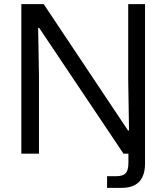

<svg xmlns="http://www.w3.org/2000/svg" viewBox="-20 -749 811 936"><path d="M84 0V-729H193L604 -113H609L605 -360V-729H687V0H582L171 -613H166L170 -379V0ZM502 167V110H546Q579 110 592.5 95.5Q606 81 606 45V-5H687V51Q687 86 675 112.5Q663 139 637.5 153Q612 167 570 167Z"/></svg>

Font: Mona Sans ExtraLight
Style: Regular
Weight: 400
Version: Version 2.000